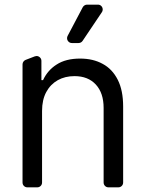

<svg xmlns="http://www.w3.org/2000/svg" viewBox="-20 -804 625 824"><path d="M76.7 -21V-527.3Q76.7 -534.1 80.3 -539.2Q83.8 -544.4 89.8 -546.9L129.3 -562.1Q134.2 -563.6 136.7 -563.6Q145.2 -563.6 151.5 -557.5Q157.7 -551.5 157.7 -542.6V-460.2H164.8Q184.3 -502.5 223 -527Q262.1 -552.6 323.9 -552.6Q379.6 -552.6 420.8 -529.8Q462 -507.8 485.4 -461.6Q508.5 -416.2 508.5 -346.6V-21Q508.5 -12.1 502.5 -6Q496.4 0 487.6 0H445.3Q436.8 0 430.8 -6Q424.7 -12.1 424.7 -21V-340.9Q424.7 -404.8 391.3 -441.1Q358 -477.3 299.7 -477.3Q259.2 -477.3 228 -459.9Q196.4 -442.1 178.6 -409.1Q160.5 -375.7 160.5 -328.1V-21Q160.5 -12.1 154.5 -6Q148.4 0 139.6 0H97.3Q88.8 0 82.7 -6Q76.7 -12.1 76.7 -21ZM267.8 -640.3Q267.8 -631.7 273.8 -625.5Q279.8 -619.3 288.7 -619.3H317.1Q322.4 -619.3 327.1 -621.8Q331.7 -624.3 334.5 -628.6L417.3 -751.8Q420.8 -756.7 420.8 -763.1Q420.8 -771.7 415 -777.9Q409.1 -784.1 400.2 -784.1H353.7Q348 -784.1 343 -781.1Q338.1 -778.1 335.2 -773.1L270.2 -649.9Q267.8 -645.2 267.8 -640.3Z"/></svg>

Font: DeltaSans
Style: Regular
Weight: 400
Designer: Rasmus Andersson
Foundry: rsms
Version: Version 3.012